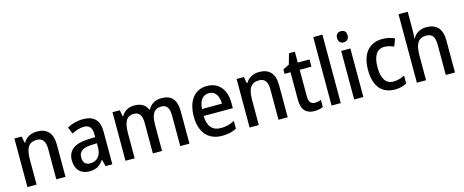

<svg xmlns="http://www.w3.org/2000/svg" viewBox="-41 -1405 4975 2059"><g transform="rotate(-15 2446.5 -375.0)"><path d="M326 -549C262 -549 206 -521 175 -467H169L156 -539H75V0H177V-273C177 -400 208 -463 302 -463C367 -463 396 -421 396 -338V0H498V-355C498 -489 437 -549 326 -549Z M838 -549C770 -549 708 -531 661 -504L691 -429C735 -451 780 -468 826 -468C884 -468 916 -437 916 -358V-329L835 -326C685 -321 609 -262 609 -153C609 -51 668 10 761 10C839 10 881 -17 921 -75H924L943 0H1018V-364C1018 -488 960 -549 838 -549ZM853 -258 916 -261V-211C916 -119 864 -71 793 -71C745 -71 714 -97 714 -155C714 -219 751 -253 853 -258Z M1710 -549C1644 -549 1590 -521 1559 -463H1553C1531 -518 1483 -549 1408 -549C1345 -549 1292 -521 1264 -467H1259L1245 -539H1164V0H1266V-273C1266 -393 1292 -463 1380 -463C1440 -463 1468 -424 1468 -338V0H1570V-290C1570 -402 1601 -463 1685 -463C1744 -463 1772 -424 1772 -337V0H1874V-354C1874 -489 1820 -549 1710 -549Z M2214 -549C2079 -549 1994 -447 1994 -266C1994 -92 2084 10 2234 10C2301 10 2348 -1 2397 -26V-112C2346 -86 2301 -74 2243 -74C2150 -74 2101 -133 2098 -247H2422V-307C2422 -452 2346 -549 2214 -549ZM2215 -469C2287 -469 2321 -408 2322 -324H2100C2107 -419 2147 -469 2215 -469Z M2793 -549C2729 -549 2673 -521 2642 -467H2636L2623 -539H2542V0H2644V-273C2644 -400 2675 -463 2769 -463C2834 -463 2863 -421 2863 -338V0H2965V-355C2965 -489 2904 -549 2793 -549Z M3288 -75C3246 -75 3221 -103 3221 -159V-459H3351V-539H3221V-660H3156L3123 -543L3053 -508V-459H3119V-154C3119 -32 3177 10 3262 10C3299 10 3333 2 3357 -9V-88C3338 -81 3312 -75 3288 -75Z M3554 0V-760H3452V0Z M3755 -745C3720 -745 3696 -726 3696 -683C3696 -641 3721 -621 3755 -621C3788 -621 3813 -641 3813 -683C3813 -726 3789 -745 3755 -745ZM3805 -539H3703V0H3805Z M4155 10C4208 10 4251 -1 4286 -22V-110C4249 -90 4208 -77 4160 -77C4077 -77 4034 -142 4034 -268C4034 -396 4077 -462 4162 -462C4196 -462 4233 -450 4265 -437L4296 -519C4262 -537 4213 -549 4161 -549C4020 -549 3928 -456 3928 -267C3928 -78 4016 10 4155 10Z M4501 -558V-760H4399V0H4501V-272C4501 -397 4532 -462 4627 -462C4691 -462 4720 -422 4720 -338V0H4822V-355C4822 -487 4762 -549 4648 -549C4586 -549 4531 -521 4501 -467H4495C4499 -491 4501 -523 4501 -558Z"/></g></svg>

Font: Noto Sans Khmer SemiCondensed Medium
Style: Regular
Weight: 500
Width: 4
Designer: Danh Hong and the Monotype Design Team
Foundry: Monotype Imaging Inc.
Version: Version 2.004